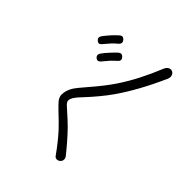

<svg xmlns="http://www.w3.org/2000/svg" viewBox="-38 -956 1076 1076"><g transform="rotate(-45 500.0 -418.5)"><path d="M105.5 -342.8Q93.8 -335.9 92.8 -324.2Q91.8 -313.5 99.6 -303.7Q106.4 -294.9 117.2 -293Q129.9 -291 140.6 -298.8Q208 -352.5 261.7 -404.3Q291 -433.6 327.1 -474.6Q345.7 -496.1 352.5 -502Q363.3 -510.7 371.1 -510.7Q386.7 -510.7 404.3 -498Q417 -490.2 446.3 -461.9Q515.6 -397.5 579.1 -352.5Q692.4 -273.4 852.5 -202.1Q869.1 -195.3 881.8 -200.2Q894.5 -204.1 899.4 -215.8Q904.3 -227.5 898.4 -239.3Q891.6 -252 875 -258.8Q737.3 -314.5 634.8 -382.8Q576.2 -421.9 501 -487.3Q454.1 -528.3 433.6 -541Q401.4 -560.5 368.2 -560.5Q350.6 -560.5 331.1 -545.9Q318.4 -535.2 287.1 -502.9Q246.1 -459 216.8 -431.6Q165 -384.8 105.5 -342.8ZM685.5 -568.4Q667 -582 652.3 -566.4Q638.7 -549.8 657.2 -534.2Q680.7 -514.6 694.3 -502.9Q710.9 -487.3 722.7 -473.6Q740.2 -452.1 757.8 -468.8Q775.4 -484.4 758.8 -502.9Q743.2 -519.5 724.6 -536.1Q705.1 -554.7 685.5 -568.4ZM758.8 -632.8Q739.3 -646.5 725.6 -629.9Q710.9 -613.3 730.5 -598.6Q752.9 -580.1 767.6 -566.4Q784.2 -550.8 794.9 -537.1Q812.5 -516.6 831.1 -533.2Q848.6 -548.8 832 -566.4Q815.4 -585 797.9 -600.6Q777.3 -619.1 758.8 -632.8Z"/></g></svg>

Font: Gulim
Style: Regular
Weight: 400
Version: Version 2.21